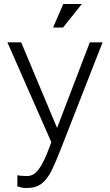

<svg xmlns="http://www.w3.org/2000/svg" viewBox="-20 -712 550 962"><path d="M113 230Q97 230 87 227.5Q77 225 67 222V166Q76 168 89.5 169Q103 170 116 170Q140 170 158.5 153.5Q177 137 196 100Q215 63 237 0L17 -500H86L266 -71L430 -500H494L285 34Q260 99 238.5 142.5Q217 186 188.5 208Q160 230 113 230ZM296 -574H246L297 -692H390Z"/></svg>

Font: Inclusive Sans Light
Style: Regular
Weight: 300
Designer: Olivia King
Foundry: Olivia King
Version: Version 2.004